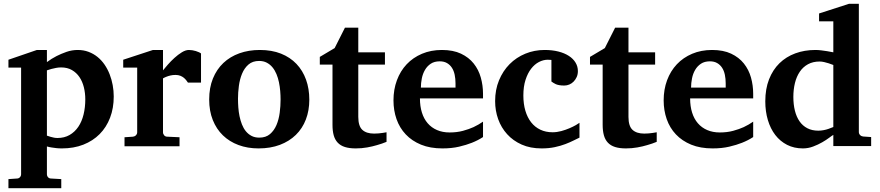

<svg xmlns="http://www.w3.org/2000/svg" viewBox="-20 -760 4579 999"><path d="M423.8 -243.2Q423.8 -275.9 416.3 -306.2Q408.7 -336.4 393.3 -359.1Q377.9 -381.8 354.2 -395.5Q330.6 -409.2 297.9 -409.2Q284.7 -409.2 271.7 -406.7Q258.8 -404.3 248 -401.4Q235.4 -397.9 224.1 -394V-54.2Q233.9 -50.3 243.7 -47.9Q252 -45.4 261.2 -43.7Q270.5 -42 278.8 -42Q314.9 -42 342 -57.6Q369.1 -73.2 387.5 -100.3Q405.8 -127.4 414.8 -164.3Q423.8 -201.2 423.8 -243.2ZM571.8 -257.8Q571.8 -197.3 552.7 -147.5Q533.7 -97.7 498.5 -62.3Q463.4 -26.9 413.6 -7.3Q363.8 12.2 301.8 12.2Q286.6 12.2 272.9 10.7Q259.3 9.3 248 7.3Q235.4 5.4 224.1 2V146Q224.1 155.8 230.2 162.4Q236.3 168.9 246.1 168.9L298.8 171.9V219.2H23.9V171.9L67.9 168.9Q77.1 168.9 83.5 162.4Q89.8 155.8 89.8 146V-408.2H23.9V-449.2L171.9 -500H224.1V-437Q247.6 -454.6 274.4 -468.3Q297.4 -480 325.7 -490Q354 -500 384.8 -500Q415 -500 440.9 -490.2Q466.8 -480.5 487.5 -463.6Q508.3 -446.8 524.2 -423.6Q540 -400.4 550.5 -373.5Q561 -346.7 566.4 -317.1Q571.8 -287.6 571.8 -257.8Z M958 -330.1Q954.6 -335 949.5 -341.8Q944.3 -348.6 936.8 -355Q929.2 -361.3 918.5 -365.7Q907.7 -370.1 893.1 -370.1Q878.9 -370.1 866.7 -367.2Q854.5 -364.3 846.2 -360.8Q835.9 -356.9 828.1 -352.1V-71.8Q828.1 -63 834.2 -55.9Q840.3 -48.8 850.1 -48.8L914.1 -45.9V1H627.9V-45.9L671.9 -48.8Q681.2 -49.8 687.5 -56.4Q693.8 -63 693.8 -71.8V-408.2H621.1V-449.2L775.9 -500H828.1V-394Q837.4 -405.8 853.3 -423.8Q869.1 -441.9 887.7 -458.7Q906.2 -475.6 926 -487.8Q945.8 -500 962.9 -500Q971.7 -500 981 -498.5Q990.2 -497.1 998.8 -494.4Q1007.3 -491.7 1014.4 -488.5Q1021.5 -485.4 1025.9 -481.9V-330.1Z M1439.9 -242.2Q1439.9 -263.2 1438 -286.4Q1436 -309.6 1431.4 -332Q1426.8 -354.5 1418.5 -374.5Q1410.2 -394.5 1397.7 -409.7Q1385.3 -424.8 1368.2 -433.8Q1351.1 -442.9 1328.1 -442.9Q1294.4 -442.9 1272.9 -424.3Q1251.5 -405.8 1239.5 -376.7Q1227.5 -347.7 1222.9 -313Q1218.3 -278.3 1218.3 -246.1Q1218.3 -224.6 1220 -201.2Q1221.7 -177.7 1226.3 -155.3Q1231 -132.8 1238.8 -112.8Q1246.6 -92.8 1259 -77.4Q1271.5 -62 1288.6 -53Q1305.7 -43.9 1329.1 -43.9Q1363.3 -43.9 1384.8 -62.3Q1406.2 -80.6 1418.5 -109.4Q1430.7 -138.2 1435.3 -173.3Q1439.9 -208.5 1439.9 -242.2ZM1589.4 -241.2Q1589.4 -185.1 1571.5 -138.4Q1553.7 -91.8 1519.5 -58.3Q1485.4 -24.9 1436.3 -6.3Q1387.2 12.2 1325.2 12.2Q1268.1 12.2 1220.9 -5.4Q1173.8 -22.9 1139.9 -55.7Q1106 -88.4 1087.2 -135.5Q1068.4 -182.6 1068.4 -242.2Q1068.4 -303.7 1087.9 -351.6Q1107.4 -399.4 1142.3 -432.4Q1177.2 -465.3 1225.6 -482.7Q1273.9 -500 1332 -500Q1394 -500 1441.9 -481Q1489.7 -461.9 1522.5 -427.5Q1555.2 -393.1 1572.3 -345.7Q1589.4 -298.3 1589.4 -241.2Z M1991.2 -22Q1967.8 -12.2 1941.4 -4.9Q1918.9 2 1890.4 7.1Q1861.8 12.2 1831.1 12.2Q1797.9 12.2 1774.7 4.9Q1751.5 -2.4 1737.1 -17.8Q1722.7 -33.2 1716.3 -56.2Q1710 -79.1 1710 -110.8V-423.8H1644V-463.9L1721.2 -509.8L1774.9 -616.2H1844.2V-487.8H1982.9V-423.8H1844.2V-151.9Q1844.2 -104 1865.2 -84.5Q1886.2 -64.9 1926.3 -64.9Q1938 -64.9 1949.7 -65.9Q1961.4 -66.9 1970.7 -68.4Q1981.4 -69.8 1991.2 -71.8Z M2350.1 -326.2Q2350.1 -350.1 2345.7 -371.1Q2341.3 -392.1 2331.3 -407.5Q2321.3 -422.9 2305.7 -431.9Q2290 -440.9 2268.1 -440.9Q2240.2 -440.9 2221.4 -428.5Q2202.6 -416 2191.2 -396.2Q2179.7 -376.5 2174.8 -352.1Q2169.9 -327.6 2169.9 -304.2H2350.1ZM2493.2 -46.9Q2467.3 -29.8 2435.1 -17.1Q2407.2 -5.9 2368.7 3.2Q2330.1 12.2 2282.2 12.2Q2218.3 12.2 2170.7 -7.3Q2123 -26.9 2091.1 -60.8Q2059.1 -94.7 2043.2 -140.1Q2027.3 -185.5 2027.3 -237.8Q2027.3 -294.4 2045.2 -342.5Q2063 -390.6 2095.9 -425.5Q2128.9 -460.4 2175.5 -480.2Q2222.2 -500 2279.3 -500Q2337.9 -500 2378.7 -480.7Q2419.4 -461.4 2444.8 -429.4Q2470.2 -397.5 2481.7 -356.4Q2493.2 -315.4 2493.2 -272V-248H2165Q2165 -207 2175.3 -174.3Q2185.5 -141.6 2205.3 -118.7Q2225.1 -95.7 2253.9 -83.3Q2282.7 -70.8 2319.3 -70.8Q2357.4 -70.8 2388.9 -79.3Q2420.4 -87.9 2443.8 -98.6Q2470.7 -111.3 2493.2 -127Z M2995.1 -43.9Q2982.4 -38.1 2964.1 -28.8Q2945.8 -19.5 2921.6 -10.3Q2897.5 -1 2866.7 5.6Q2835.9 12.2 2797.9 12.2Q2739.3 12.2 2694.3 -7.8Q2649.4 -27.8 2618.7 -61.8Q2587.9 -95.7 2572 -140.1Q2556.2 -184.6 2556.2 -233.9Q2556.2 -293 2576.4 -342Q2596.7 -391.1 2631.6 -426.3Q2666.5 -461.4 2713.4 -480.7Q2760.3 -500 2814 -500Q2853.5 -500 2885.3 -491.9Q2917 -483.9 2939.7 -469.2Q2962.4 -454.6 2974.6 -434.3Q2986.8 -414.1 2986.8 -390.1Q2986.8 -373 2980.7 -359.4Q2974.6 -345.7 2964.8 -335.7Q2955.1 -325.7 2942.4 -320.3Q2929.7 -314.9 2916 -314.9Q2900.4 -314.9 2889.9 -316.9Q2879.4 -318.8 2872.1 -322Q2864.7 -325.2 2859.4 -328.9Q2854 -332.5 2849.1 -335.9V-448.2Q2842.8 -448.2 2839.1 -448.7Q2835.4 -449.2 2830.1 -449.2Q2807.1 -449.2 2784.4 -437.5Q2761.7 -425.8 2743.7 -402.6Q2725.6 -379.4 2714.4 -344.5Q2703.1 -309.6 2703.1 -263.2Q2703.1 -219.2 2713.6 -183.8Q2724.1 -148.4 2743.7 -123.5Q2763.2 -98.6 2791.5 -85.2Q2819.8 -71.8 2855 -71.8Q2877.9 -71.8 2900.9 -78.1Q2923.8 -84.5 2943.1 -92.8Q2962.4 -101.1 2976.3 -109.1Q2990.2 -117.2 2995.1 -121.1Z M3397 -22Q3373.5 -12.2 3347.2 -4.9Q3324.7 2 3296.1 7.1Q3267.6 12.2 3236.8 12.2Q3203.6 12.2 3180.4 4.9Q3157.2 -2.4 3142.8 -17.8Q3128.4 -33.2 3122.1 -56.2Q3115.7 -79.1 3115.7 -110.8V-423.8H3049.8V-463.9L3127 -509.8L3180.7 -616.2H3250V-487.8H3388.7V-423.8H3250V-151.9Q3250 -104 3271 -84.5Q3292 -64.9 3332 -64.9Q3343.8 -64.9 3355.5 -65.9Q3367.2 -66.9 3376.5 -68.4Q3387.2 -69.8 3397 -71.8Z M3755.9 -326.2Q3755.9 -350.1 3751.5 -371.1Q3747.1 -392.1 3737.1 -407.5Q3727.1 -422.9 3711.4 -431.9Q3695.8 -440.9 3673.8 -440.9Q3646 -440.9 3627.2 -428.5Q3608.4 -416 3596.9 -396.2Q3585.4 -376.5 3580.6 -352.1Q3575.7 -327.6 3575.7 -304.2H3755.9ZM3898.9 -46.9Q3873 -29.8 3840.8 -17.1Q3813 -5.9 3774.4 3.2Q3735.8 12.2 3688 12.2Q3624 12.2 3576.4 -7.3Q3528.8 -26.9 3496.8 -60.8Q3464.8 -94.7 3449 -140.1Q3433.1 -185.5 3433.1 -237.8Q3433.1 -294.4 3450.9 -342.5Q3468.8 -390.6 3501.7 -425.5Q3534.7 -460.4 3581.3 -480.2Q3627.9 -500 3685.1 -500Q3743.7 -500 3784.4 -480.7Q3825.2 -461.4 3850.6 -429.4Q3876 -397.5 3887.5 -356.4Q3898.9 -315.4 3898.9 -272V-248H3570.8Q3570.8 -207 3581.1 -174.3Q3591.3 -141.6 3611.1 -118.7Q3630.9 -95.7 3659.7 -83.3Q3688.5 -70.8 3725.1 -70.8Q3763.2 -70.8 3794.7 -79.3Q3826.2 -87.9 3849.6 -98.6Q3876.5 -111.3 3898.9 -127Z M4315.9 -421.9Q4304.2 -426.8 4291.5 -430.7Q4280.8 -434.1 4268.3 -437Q4255.9 -439.9 4244.6 -439.9Q4210 -439.9 4184.1 -425.8Q4158.2 -411.6 4141.4 -386.7Q4124.5 -361.8 4116.2 -328.1Q4107.9 -294.4 4107.9 -255.9Q4107.9 -216.3 4116 -184.1Q4124 -151.9 4140.1 -128.7Q4156.2 -105.5 4180.7 -92.8Q4205.1 -80.1 4237.8 -80.1Q4251.5 -80.1 4265.4 -82.8Q4279.3 -85.4 4290.5 -89.4Q4303.7 -93.8 4315.9 -99.1ZM4315.9 0V-58.1Q4310.1 -55.2 4294.9 -43.7Q4279.8 -32.2 4258.3 -19.8Q4236.8 -7.3 4210.9 2.4Q4185.1 12.2 4157.7 12.2Q4111.8 12.2 4075.4 -6.3Q4039.1 -24.9 4013.9 -57.6Q3988.8 -90.3 3975.3 -135.3Q3961.9 -180.2 3961.9 -232.9Q3961.9 -297.4 3981.4 -347.2Q4001 -397 4035.6 -430.9Q4070.3 -464.8 4118.2 -482.4Q4166 -500 4222.7 -500Q4236.8 -500 4253.2 -498Q4269.5 -496.1 4283.7 -493.7Q4299.8 -491.2 4315.9 -487.8V-648.9H4241.7V-689.9L4397.5 -740.2H4448.7V-73.2Q4448.7 -64 4455.1 -57.4Q4461.4 -50.8 4470.7 -49.8L4512.7 -46.9V0Z"/></svg>

Font: Charis SIL Afr
Style: Bold
Weight: 700
Foundry: SIL International
Version: Version 5.000